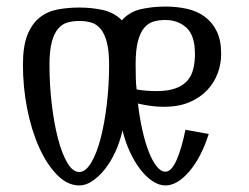

<svg xmlns="http://www.w3.org/2000/svg" viewBox="-20 -551 760 586"><path d="M655 -386Q655 -356 644.5 -327.5Q634 -299 612.5 -276Q591 -253 558 -239Q525 -225 480 -225Q462 -225 442 -227.5Q422 -230 401 -235Q406 -192 414.5 -154Q423 -116 434 -88Q445 -60 458 -43.5Q471 -27 485 -27Q503 -27 518.5 -61.5Q534 -96 546 -155L617 -142Q594 -70 557.5 -27.5Q521 15 485 15Q465 15 445 1.5Q425 -12 407.5 -35Q390 -58 376 -88.5Q362 -119 354 -153Q346 -118 332 -87.5Q318 -57 300 -34.5Q282 -12 262 1.5Q242 15 222 15Q186 15 154.5 -17Q123 -49 99.5 -101Q76 -153 63 -219Q50 -285 50 -353Q50 -410 63.5 -444Q77 -478 100.5 -497Q124 -516 155.5 -522Q187 -528 222 -528Q260 -528 294 -520.5Q328 -513 352 -489Q375 -515 410 -523Q445 -531 485 -531Q520 -531 551 -524Q582 -517 605 -500Q628 -483 641.5 -455.5Q655 -428 655 -386ZM222 -26Q241 -26 258 -54Q275 -82 287 -128Q299 -174 306 -233Q313 -292 313 -353Q313 -396 306 -422.5Q299 -449 286.5 -463.5Q274 -478 257.5 -482.5Q241 -487 222 -487Q203 -487 186.5 -482.5Q170 -478 157.5 -463.5Q145 -449 138 -422.5Q131 -396 131 -353Q131 -292 138 -233Q145 -174 157 -128Q169 -82 185.5 -54Q202 -26 222 -26ZM394 -356Q394 -330 394.5 -312Q395 -294 397 -278Q414 -275 429 -274Q444 -273 458 -273Q493 -273 516 -281.5Q539 -290 552 -305Q565 -320 570 -341Q575 -362 575 -386Q575 -443 549 -466.5Q523 -490 485 -490Q466 -490 449.5 -485.5Q433 -481 420.5 -466.5Q408 -452 401 -425.5Q394 -399 394 -356Z"/></svg>

Font: Combo
Style: Regular
Weight: 400
Designer: Eduardo Rodriguez Tunni
Foundry: Eduardo Rodriguez Tunni
Version: Version 1.001